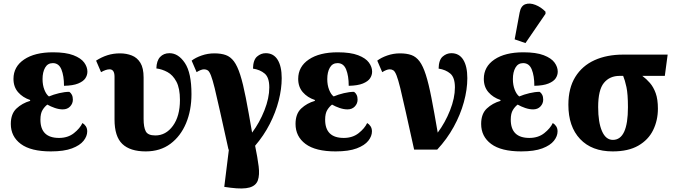

<svg xmlns="http://www.w3.org/2000/svg" viewBox="-20 -844 3798 1083"><path d="M267 10Q154 10 97.5 -32Q41 -74 41 -145Q41 -202 73 -232Q105 -262 150 -275V-280Q108 -294 82 -324Q56 -354 56 -399Q56 -468 116 -508.5Q176 -549 279 -549Q351 -549 394 -532.5Q437 -516 455 -491Q473 -466 473 -440Q473 -420 461.5 -402.5Q450 -385 421 -373Q392 -361 341 -360Q341 -416 326.5 -452Q312 -488 278 -488Q249 -488 234.5 -462.5Q220 -437 220 -398Q220 -364 230.5 -337.5Q241 -311 256 -300Q282 -311 313.5 -318.5Q345 -326 371 -326Q380 -320 385.5 -309Q391 -298 391 -282Q391 -260 375.5 -243.5Q360 -227 334 -227Q313 -227 289.5 -235Q266 -243 247 -254Q232 -243 220 -223.5Q208 -204 208 -169Q208 -66 313 -66Q363 -66 397 -93Q431 -120 445 -150Q456 -144 464 -132Q472 -120 472 -103Q472 -76 451.5 -50Q431 -24 386 -7Q341 10 267 10Z M802 10Q714 10 670 -32Q626 -74 626 -170V-411Q626 -453 598 -453Q578 -453 550 -437L522 -502Q553 -522 586 -532.5Q619 -543 657 -543Q693 -543 723.5 -531Q754 -519 772 -489.5Q790 -460 790 -407V-173Q790 -127 802 -103.5Q814 -80 856 -80Q916 -80 955.5 -134.5Q995 -189 995 -280Q995 -346 975 -383.5Q955 -421 924.5 -437.5Q894 -454 862 -458Q863 -501 883 -522.5Q903 -544 936 -544Q986 -544 1023 -488.5Q1060 -433 1060 -313Q1060 -222 1029.5 -149Q999 -76 941.5 -33Q884 10 802 10Z M1269 0Q1240 -130 1221.5 -214Q1203 -298 1191 -346.5Q1179 -395 1170 -418Q1161 -441 1152 -447Q1143 -453 1131 -453Q1122 -453 1111 -448.5Q1100 -444 1089 -437L1061 -502Q1083 -519 1117.5 -531Q1152 -543 1189 -543Q1227 -543 1253.5 -533.5Q1280 -524 1299.5 -498Q1319 -472 1335 -422Q1351 -372 1366.5 -292.5Q1382 -213 1402 -96Q1444 -152 1471.5 -221.5Q1499 -291 1499 -351Q1499 -407 1473 -429Q1447 -451 1407 -457Q1408 -506 1430 -525Q1452 -544 1479 -544Q1523 -544 1546 -507Q1569 -470 1569 -403Q1569 -343 1552 -276.5Q1535 -210 1501.5 -144.5Q1468 -79 1419 -22Q1433 46 1439 94.5Q1445 143 1434.5 173Q1424 203 1388 213.5Q1352 224 1281 215L1245 210L1271 0Z M1873 10Q1760 10 1703.5 -32Q1647 -74 1647 -145Q1647 -202 1679 -232Q1711 -262 1756 -275V-280Q1714 -294 1688 -324Q1662 -354 1662 -399Q1662 -468 1722 -508.5Q1782 -549 1885 -549Q1957 -549 2000 -532.5Q2043 -516 2061 -491Q2079 -466 2079 -440Q2079 -420 2067.5 -402.5Q2056 -385 2027 -373Q1998 -361 1947 -360Q1947 -416 1932.5 -452Q1918 -488 1884 -488Q1855 -488 1840.5 -462.5Q1826 -437 1826 -398Q1826 -364 1836.5 -337.5Q1847 -311 1862 -300Q1888 -311 1919.5 -318.5Q1951 -326 1977 -326Q1986 -320 1991.5 -309Q1997 -298 1997 -282Q1997 -260 1981.5 -243.5Q1966 -227 1940 -227Q1919 -227 1895.5 -235Q1872 -243 1853 -254Q1838 -243 1826 -223.5Q1814 -204 1814 -169Q1814 -66 1919 -66Q1969 -66 2003 -93Q2037 -120 2051 -150Q2062 -144 2070 -132Q2078 -120 2078 -103Q2078 -76 2057.5 -50Q2037 -24 1992 -7Q1947 10 1873 10Z M2316 0Q2287 -130 2268.5 -214Q2250 -298 2238 -346.5Q2226 -395 2217 -418Q2208 -441 2199 -447Q2190 -453 2178 -453Q2169 -453 2158 -448.5Q2147 -444 2136 -437L2108 -502Q2130 -519 2164.5 -531Q2199 -543 2236 -543Q2274 -543 2300.5 -533.5Q2327 -524 2346.5 -498Q2366 -472 2382 -422Q2398 -372 2413.5 -292.5Q2429 -213 2449 -96Q2491 -152 2518.5 -221.5Q2546 -291 2546 -351Q2546 -407 2520 -429Q2494 -451 2454 -457Q2455 -506 2477 -525Q2499 -544 2526 -544Q2570 -544 2593 -507Q2616 -470 2616 -403Q2616 -339 2596.5 -268Q2577 -197 2539 -128Q2501 -59 2446 0Z M2920 10Q2807 10 2750.5 -32Q2694 -74 2694 -145Q2694 -202 2726 -232Q2758 -262 2803 -275V-280Q2761 -294 2735 -324Q2709 -354 2709 -399Q2709 -468 2769 -508.5Q2829 -549 2932 -549Q3004 -549 3047 -532.5Q3090 -516 3108 -491Q3126 -466 3126 -440Q3126 -420 3114.5 -402.5Q3103 -385 3074 -373Q3045 -361 2994 -360Q2994 -416 2979.5 -452Q2965 -488 2931 -488Q2902 -488 2887.5 -462.5Q2873 -437 2873 -398Q2873 -364 2883.5 -337.5Q2894 -311 2909 -300Q2935 -311 2966.5 -318.5Q2998 -326 3024 -326Q3033 -320 3038.5 -309Q3044 -298 3044 -282Q3044 -260 3028.5 -243.5Q3013 -227 2987 -227Q2966 -227 2942.5 -235Q2919 -243 2900 -254Q2885 -243 2873 -223.5Q2861 -204 2861 -169Q2861 -66 2966 -66Q3016 -66 3050 -93Q3084 -120 3098 -150Q3109 -144 3117 -132Q3125 -120 3125 -103Q3125 -76 3104.5 -50Q3084 -24 3039 -7Q2994 10 2920 10ZM2944 -601 2883 -622 2911 -773Q2918 -811 2943 -820Q2968 -829 3000 -816.5Q3032 -804 3057 -778V-766Z M3436 10Q3318 10 3252 -60Q3186 -130 3186 -253Q3186 -347 3225 -410Q3264 -473 3333.5 -504.5Q3403 -536 3495 -536H3746L3730 -416H3603Q3626 -399 3646 -376Q3666 -353 3678.5 -318.5Q3691 -284 3691 -231Q3691 -165 3664 -110Q3637 -55 3580.5 -22.5Q3524 10 3436 10ZM3437 -55Q3522 -55 3522 -239Q3522 -314 3513.5 -353Q3505 -392 3495 -416H3475Q3419 -416 3386.5 -376.5Q3354 -337 3354 -240Q3354 -154 3375.5 -104.5Q3397 -55 3437 -55Z"/></svg>

Font: Noto Serif SemiCondensed ExtraBold
Style: Regular
Weight: 800
Width: 4
Designer: Monotype Design Team
Foundry: Monotype Imaging Inc.
Version: Version 2.015